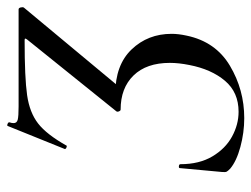

<svg xmlns="http://www.w3.org/2000/svg" viewBox="-104 -594 709 542"><g transform="rotate(-90 251.0 -322.5)"><path d="M46 -28Q40 -34 38 -37.5Q36 -41 37 -51L48 -170Q48 -173 53.5 -172.5Q59 -172 59 -168Q59 -115 81 -78Q103 -41 137 -22.5Q171 -4 207 -4Q262 -4 294.5 -42.5Q327 -81 339 -143Q345 -173 345 -198Q345 -264 309.5 -300.5Q274 -337 213 -337Q210 -337 208 -342Q206 -347 209 -350L411 -601Q414 -605 413.5 -606.5Q413 -608 409 -608Q303 -608 254 -601Q205 -594 174 -570Q143 -546 111 -489H110Q107 -489 104 -491Q101 -493 102 -495L167 -656Q167 -657 169 -657Q172 -657 175 -655Q178 -653 177 -650Q175 -645 175 -639Q175 -630 184.5 -627.5Q194 -625 222 -625H496Q500 -625 501.5 -619Q503 -613 501 -610L278 -342L258 -352Q339 -352 383 -306Q427 -260 427 -193Q427 -174 422 -151Q405 -69 337 -28.5Q269 12 189 12Q148 12 107.5 1Q67 -10 46 -28Z"/></g></svg>

Font: Cormorant Garamond Medium
Style: Italic
Weight: 500
Italic angle: -10°
Designer: Christian Thalmann (Catharsis Fonts)
Foundry: Catharsis Fonts
Version: Version 4.000